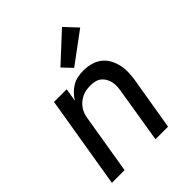

<svg xmlns="http://www.w3.org/2000/svg" viewBox="-218 -911 1037 1037"><g transform="rotate(-45 300.0 -393.0)"><path d="M29 0 117 -530H214L201 -455Q213 -474 229 -490.5Q245 -507 264.5 -518.5Q284 -530 306 -534Q328 -538 349 -538Q378 -538 405.5 -530.5Q433 -523 454.5 -506.5Q476 -490 489.5 -465.5Q503 -441 509 -414Q515 -387 514 -357.5Q513 -328 508 -299L458 0H362L413 -313Q416 -330 417 -347.5Q418 -365 414.5 -381Q411 -397 403 -411.5Q395 -426 382.5 -436Q370 -446 353.5 -450Q337 -454 319 -454Q303 -454 287 -451.5Q271 -449 256 -442Q241 -435 227.5 -424Q214 -413 204.5 -399Q195 -385 189.5 -369.5Q184 -354 182 -338L126 0ZM324 -583 273 -637 434 -786 501 -714Z"/></g></svg>

Font: Iosevka Curly MdExObl
Style: Regular
Weight: 500
Width: 7
Italic angle: -9°
Monospace: yes
Designer: Belleve Invis
Foundry: Belleve Invis
Version: Version 11.1.0; ttfautohint (v1.8.3)